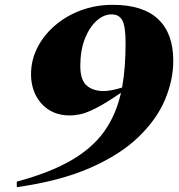

<svg xmlns="http://www.w3.org/2000/svg" viewBox="-20 -750 740 795"><path d="M49.5 25V2Q185.5 -34.5 273.5 -85.2Q361.5 -136 411 -205Q460.5 -274 481 -366Q416.5 -322 377.5 -302.2Q338.5 -282.5 314 -277.2Q289.5 -272 269 -272Q219.5 -272 183.5 -294.5Q147.5 -317 128 -355.8Q108.5 -394.5 108.5 -443Q108.5 -500 134.2 -551.5Q160 -603 206.2 -643.2Q252.5 -683.5 314 -706.8Q375.5 -730 447 -730Q572 -730 634.8 -670.8Q697.5 -611.5 697.5 -498.5Q697.5 -419 663.2 -337.2Q629 -255.5 553.2 -182.5Q477.5 -109.5 353.5 -55Q229.5 -0.5 49.5 25ZM312.5 -477Q312.5 -419 338.8 -396Q365 -373 409 -373Q420.5 -373 439.2 -376Q458 -379 485.5 -387.5Q493 -428.5 496.5 -474.8Q500 -521 500 -572.5Q500 -641 486.5 -665.8Q473 -690.5 442 -690.5Q409.5 -690.5 379.8 -663.8Q350 -637 331.2 -589Q312.5 -541 312.5 -477Z"/></svg>

Font: Newsreader Display ExtraBold
Style: Italic
Weight: 800
Italic angle: -17°
Designer: Hugues Gentile
Foundry: Production Type
Version: Version 1.001